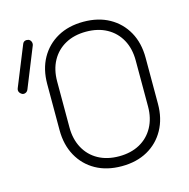

<svg xmlns="http://www.w3.org/2000/svg" viewBox="-187 -819 921 935"><g transform="rotate(-15 274.0 -351.0)"><path d="M314 13Q239 13 183.5 -18Q128 -49 97 -105Q66 -161 66 -235V-467Q66 -542 97 -597.5Q128 -653 183.5 -684Q239 -715 314 -715Q389 -715 444.5 -684Q500 -653 531 -597.5Q562 -542 562 -467V-235Q562 -161 531 -105Q500 -49 444.5 -18Q389 13 314 13ZM314 -37Q374 -37 418.5 -61.5Q463 -86 487.5 -131Q512 -176 512 -235V-467Q512 -527 487.5 -571.5Q463 -616 418.5 -640.5Q374 -665 314 -665Q254 -665 209.5 -640.5Q165 -616 140.5 -571.5Q116 -527 116 -467V-235Q116 -176 140.5 -131Q165 -86 209.5 -61.5Q254 -37 314 -37ZM-34 -467Q-38 -457 -47 -453Q-56 -449 -65 -453Q-74 -458 -78 -466.5Q-82 -475 -78 -485L3 -685Q7 -696 15.5 -699Q24 -702 34 -699Q43 -695 46.5 -686Q50 -677 47 -668Z"/></g></svg>

Font: Kurewa Gothic CJK TC Regular
Style: Regular
Weight: 400
Designer: Max Yao
Foundry: Max-Everyday
Version: Version 1.071; ttfautohint (v1.8.3)